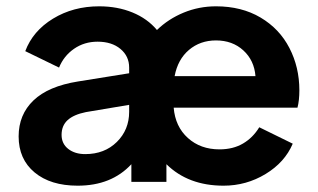

<svg xmlns="http://www.w3.org/2000/svg" viewBox="-20 -576 1007 608"><path d="M39 -144Q39 -213 86 -258Q133 -303 227 -318L389 -344V-362Q389 -398 361.5 -421Q334 -444 289 -444Q247 -444 214.5 -421.5Q182 -399 167 -362L60 -414Q84 -478 148 -517Q212 -556 294 -556Q352 -556 399.5 -536.5Q447 -517 477 -481Q513 -516 561.5 -536Q610 -556 664 -556Q745 -556 805 -520.5Q865 -485 896.5 -424Q928 -363 928 -290Q928 -258 922 -235H530Q535 -175 575 -139Q615 -103 675 -103Q718 -103 749.5 -121.5Q781 -140 801 -173L907 -121Q882 -62 821 -25Q760 12 688 12Q576 12 507 -56V0H396V-56Q333 12 226 12Q140 12 89.5 -30Q39 -72 39 -144ZM250 -88Q311 -88 350 -126.5Q389 -165 389 -222V-244L252 -221Q213 -213 194 -195.5Q175 -178 175 -149Q175 -121 196 -104.5Q217 -88 250 -88ZM789 -335Q785 -385 750.5 -416.5Q716 -448 664 -448Q614 -448 578.5 -418Q543 -388 533 -335Z"/></svg>

Font: Evergrow Sans
Style: Bold
Weight: 700
Foundry: 10Web
Version: Version 1.000